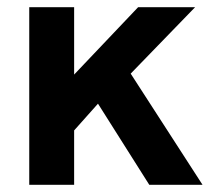

<svg xmlns="http://www.w3.org/2000/svg" viewBox="-20 -513 612 533"><path d="M394.4 0 252 -225.2 174.8 -138.6V-294.4L363.4 -493H521.6L342.8 -308.6L542.2 0ZM61.2 0V-493H185.8V0Z"/></svg>

Font: Hanken Grotesk
Style: Regular
Weight: 400
Designer: Alfredo Marco Pradil
Foundry: Hanken Design Co.
Version: Version 3.013